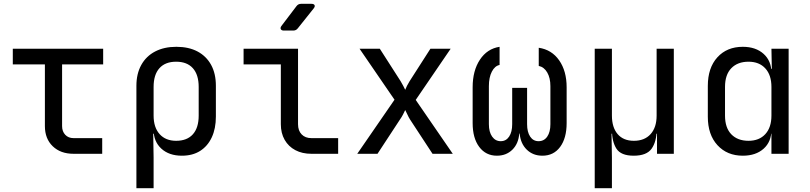

<svg xmlns="http://www.w3.org/2000/svg" viewBox="-20 -805 4240 1005"><path d="M365 0Q297 0 256 -39.5Q215 -79 215 -145V-468H47V-550H520V-468H305V-145Q305 -117 321.5 -99.5Q338 -82 365 -82H515V0Z M694 180V-356Q694 -419 719.5 -465Q745 -511 792 -535.5Q839 -560 903 -560Q968 -560 1014 -535.5Q1060 -511 1085 -465.5Q1110 -420 1110 -356V-195Q1110 -132 1088.5 -86Q1067 -40 1027.5 -15Q988 10 932 10Q865 10 824.5 -27Q784 -64 784 -126L802 -105H782L784 20V180ZM902 -68Q959 -68 989.5 -102Q1020 -136 1020 -200V-350Q1020 -414 989.5 -448Q959 -482 902 -482Q845 -482 814.5 -448Q784 -414 784 -350V-200Q784 -138 815.5 -103Q847 -68 902 -68Z M1610 0Q1562 0 1526 -19Q1490 -38 1470 -73Q1450 -108 1450 -155V-468H1255V-550H1540V-155Q1540 -121 1559 -101.5Q1578 -82 1610 -82H1750V0ZM1466 -645Q1454 -645 1450 -652Q1446 -659 1453 -669L1532 -773Q1541 -785 1556 -785H1610Q1623 -785 1626.5 -778Q1630 -771 1622 -761L1539 -657Q1530 -645 1515 -645Z M1850 0 2045 -283 1862 -550H1968L2077 -380Q2084 -369 2090.5 -356Q2097 -343 2101 -335Q2104 -343 2110.5 -356Q2117 -369 2124 -380L2233 -550H2339L2156 -282L2350 0H2244L2126 -180Q2119 -191 2112.5 -205.5Q2106 -220 2101 -229Q2097 -220 2089.5 -205.5Q2082 -191 2074 -180L1956 0Z M2581 10Q2523 10 2488.5 -36Q2454 -82 2454 -161V-348Q2454 -435 2492 -492.5Q2530 -550 2595 -560V-465Q2570 -460 2554.5 -430Q2539 -400 2539 -354V-155Q2539 -114 2556 -90Q2573 -66 2601 -66Q2629 -66 2645 -90Q2661 -114 2661 -155V-345H2739V-155Q2739 -114 2755 -90Q2771 -66 2799 -66Q2828 -66 2844.5 -90Q2861 -114 2861 -155V-354Q2861 -397 2844.5 -425.5Q2828 -454 2800 -460V-555Q2868 -545 2907 -489Q2946 -433 2946 -348V-161Q2946 -82 2912 -36Q2878 10 2819 10Q2770 10 2737.5 -21.5Q2705 -53 2700 -106H2698Q2694 -53 2662 -21.5Q2630 10 2581 10Z M3093 180V-550H3183V-200Q3183 -138 3213 -103Q3243 -68 3298 -68Q3354 -68 3385.5 -103Q3417 -138 3417 -200V-550H3507V0H3419V-105H3399L3417 -126Q3417 -64 3391 -27Q3365 10 3297 10Q3230 10 3206.5 -27Q3183 -64 3183 -126L3201 -105H3181L3183 20V180Z M3868 10Q3786 10 3735.5 -45Q3685 -100 3685 -194V-355Q3685 -450 3735 -505Q3785 -560 3868 -560Q3936 -560 3977 -523Q4018 -486 4018 -424L4000 -445H4020L4018 -550H4108V0H4018V-105H4000L4018 -126Q4018 -63 3977 -26.5Q3936 10 3868 10ZM3898 -68Q3954 -68 3986 -103Q4018 -138 4018 -200V-350Q4018 -412 3986 -447Q3954 -482 3898 -482Q3841 -482 3808 -448Q3775 -414 3775 -350V-200Q3775 -136 3808 -102Q3841 -68 3898 -68Z"/></svg>

Font: Pitagon Sans Mono
Style: Regular
Weight: 400
Monospace: yes
Designer: Travis Tran
Foundry: Pitagon
Version: Version 1.001;gftools[0.9.26]